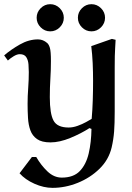

<svg xmlns="http://www.w3.org/2000/svg" viewBox="-27 -680 640 932"><path d="M534.2 -486.8Q533.2 -464.8 532 -447.5Q530.8 -430.2 530.3 -408.2Q529.8 -386.2 529.8 -352.5Q529.8 -318.8 529.8 -266.8Q529.8 -214.8 529.8 -137.2Q529.8 -80.1 526.9 -41.5Q523.9 -2.9 515.1 35.2Q501 95.2 456.1 139.2Q411.1 183.1 350.6 207.5Q290 231.9 228 231.9Q185.1 231.9 140.1 211.9Q95.2 191.9 67.9 161.1L127.9 82H148.9Q171.9 122.1 203.4 152.1Q234.9 182.1 272.9 182.1Q330.1 182.1 360.6 150.1Q391.1 118.2 403.6 64.7Q416 11.2 417 -54.2L407.2 -58.1Q367.2 -32.2 314.7 -10.5Q262.2 11.2 217.8 11.2Q175.8 11.2 152.8 -4.9Q129.9 -21 120.4 -47.6Q110.8 -74.2 108.9 -107.7Q106.9 -141.1 106.9 -175.8Q106.9 -213.9 109.9 -252.9Q112.8 -292 112.8 -330.1Q112.8 -346.2 111.3 -366.7Q109.9 -387.2 100.8 -402.1Q91.8 -417 68.8 -417Q55.7 -417 39.3 -407Q22.9 -397 11.2 -386.2L-6.8 -411.1Q25.4 -439 69.1 -463.9Q112.8 -488.8 157.2 -488.8Q182.1 -488.8 202.1 -471.2Q210 -464.4 215.1 -447.8Q220.2 -431.2 220.2 -383.8Q220.2 -339.8 217.5 -297.4Q214.8 -254.9 214.8 -208Q214.8 -127.9 232.9 -94.5Q251 -61 306.2 -61Q327.1 -61 349.6 -69.1Q372.1 -77.1 391.1 -87.6Q410.2 -98.1 418 -103Q421.9 -147 423.3 -193.6Q424.8 -240.2 424.8 -287.1Q424.8 -331.1 422.9 -373.5Q420.9 -416 416 -456.1L516.1 -491.2ZM351.1 -593.8Q351.1 -620.6 370.6 -640.1Q390.1 -659.7 417 -659.7Q443.8 -659.7 463.4 -640.1Q482.9 -620.6 482.9 -593.8Q482.9 -566.9 463.4 -547.4Q443.8 -527.8 417 -527.8Q390.1 -527.8 370.6 -547.4Q351.1 -566.9 351.1 -593.8ZM150.9 -593.8Q150.9 -620.6 170.4 -640.1Q189.9 -659.7 216.8 -659.7Q243.7 -659.7 263.2 -640.1Q282.7 -620.6 282.7 -593.8Q282.7 -566.9 263.2 -547.4Q243.7 -527.8 216.8 -527.8Q189.9 -527.8 170.4 -547.4Q150.9 -566.9 150.9 -593.8Z"/></svg>

Font: Aref Ruqaa
Style: Bold
Weight: 700
Designer: Abdullah Aref
Version: Version 1.002